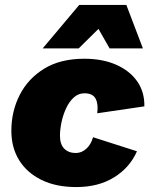

<svg xmlns="http://www.w3.org/2000/svg" viewBox="-20 -748 611 778"><path d="M289 10Q207 10 148 -19Q89 -48 57.5 -99Q26 -150 26 -218Q26 -297 60 -363.5Q94 -430 159.5 -470Q225 -510 322 -510Q395 -510 450 -486Q505 -462 535.5 -419Q566 -376 565 -317L374 -289Q379 -326 367.5 -348Q356 -370 322 -370Q298 -370 279.5 -353.5Q261 -337 248.5 -310.5Q236 -284 229.5 -254Q223 -224 223 -198Q223 -163 240.5 -145.5Q258 -128 287 -128Q311 -128 330 -145.5Q349 -163 357 -192L535 -135Q506 -69 442.5 -29.5Q379 10 289 10ZM153 -552 301 -728H492L559 -552H424L379 -631L299 -552Z"/></svg>

Font: Work Sans ExtraBold
Style: Italic
Weight: 800
Italic angle: -13°
Designer: Wei Huang
Foundry: Wei Huang
Version: Version 2.012; ttfautohint (v1.8.3)